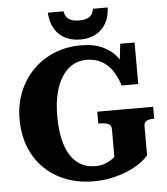

<svg xmlns="http://www.w3.org/2000/svg" viewBox="-60 -962 891 1026"><g transform="rotate(-5 385.0 -449.5)"><path d="M697 -259V-104Q682 -85 653.5 -64.5Q625 -44 586.5 -27.5Q548 -11 501.5 -0.5Q455 10 404 10Q321 10 253.5 -16Q186 -42 137 -90Q88 -138 61.5 -205Q35 -272 35 -355Q35 -435 62.5 -502Q90 -569 139 -618Q188 -667 253.5 -693.5Q319 -720 395 -720Q467 -720 515.5 -696Q564 -672 593.5 -630.5Q623 -589 639 -534L587 -545L606 -710H683V-487H594Q580 -533 557 -567Q534 -601 500 -620.5Q466 -640 418 -640Q376 -640 342.5 -620Q309 -600 285.5 -563Q262 -526 249.5 -473.5Q237 -421 237 -355Q237 -284 249 -230.5Q261 -177 284.5 -141.5Q308 -106 341 -88Q374 -70 415 -70Q444 -70 464.5 -77Q485 -84 499.5 -93.5Q514 -103 522 -110V-259Q522 -281 505 -288Q488 -295 462 -295H452V-359H752V-295H746Q726 -295 711.5 -288Q697 -281 697 -259ZM396 -751Q441 -751 476 -768.5Q511 -786 532.5 -821Q554 -856 556 -909H477Q474 -888 464 -876Q454 -864 438 -858.5Q422 -853 399 -853Q376 -853 359.5 -858.5Q343 -864 333 -876Q323 -888 319 -909H235Q238 -856 259.5 -821Q281 -786 316 -768.5Q351 -751 396 -751Z"/></g></svg>

Font: Roboto Serif 36pt
Style: Bold
Weight: 700
Version: Version 1.008